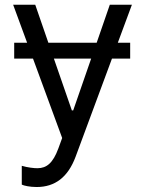

<svg xmlns="http://www.w3.org/2000/svg" viewBox="-20 -565 597 790"><path d="M515.6 -389.2H464.8L522.7 -545.5H431.8L377.8 -389.2H179L125 -545.5H34.1L91.6 -389.2H38.4V-323.9H115.8L235.8 2.8L220.2 45.5C197.8 106.5 171.5 126.8 134.9 127.1C121.8 127.5 93 124.3 69.6 117.2V194.6C78.1 198.9 102.3 204.5 130.7 204.5C206.3 204.5 259.6 164.4 291.2 79.5L440.7 -323.9H515.6ZM201.7 -323.9H355.1L281.2 -110.8H275.6Z"/></svg>

Font: Margiela Sans
Style: Regular
Weight: 400
Designer: Stefan Endress, Andreas Faust
Version: Version 1.100;FEAKit 1.0